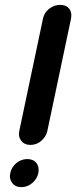

<svg xmlns="http://www.w3.org/2000/svg" viewBox="-20 -757 312 787"><path d="M174 -220Q169 -197 149.5 -180Q130 -163 105 -163Q80 -163 67 -180Q54 -197 59 -220L156 -680Q161 -705 181.5 -721Q202 -737 227 -737Q252 -737 264 -721Q276 -705 271 -680ZM92 -105Q117 -105 129.5 -88.5Q142 -72 137 -47Q132 -24 112.5 -7Q93 10 68 10Q43 10 30 -7Q17 -24 22 -47Q27 -72 47 -88.5Q67 -105 92 -105Z"/></svg>

Font: VDS
Style: Bold Italic
Weight: 700
Designer: artmaker
Foundry: artmaker
Version: Version 1.000 2009 initial release